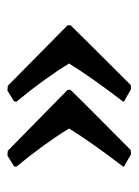

<svg xmlns="http://www.w3.org/2000/svg" viewBox="52 -462 373 517"><g transform="rotate(90 238.5 -203.5)"><path d="M254 -61 253 -55 224 -37 211 -38 48 -199V-207Q75 -235 209 -369L220 -370L253 -351L254 -349Q188 -263 151 -203Q192 -136 254 -61ZM429 -61 428 -55 399 -37 386 -38 222 -199V-207Q228 -213 245.5 -231Q263 -249 296 -281.5Q329 -314 384 -369L395 -370L428 -351L429 -349Q363 -263 326 -203Q367 -136 429 -61Z"/></g></svg>

Font: GFS Artemisia
Style: Bold
Weight: 700
Designer: Designed by Takis Katsoulidis.
Foundry: Designed by Takis Katsoulidis.
Version: Version 1.0